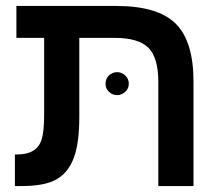

<svg xmlns="http://www.w3.org/2000/svg" viewBox="-20 -624 749 644"><path d="M128 -497H35V-604H370Q509 -604 569 -545Q629 -486 629 -350V0H511V-349Q511 -431 477.5 -464Q444 -497 364 -497H246V-232Q246 -189 241.5 -154.5Q237 -120 228 -96Q210 -46 170.5 -23Q131 0 54 0H30V-106H38Q72 -106 92 -119Q112 -131 120 -157.5Q128 -184 128 -237ZM334 -343Q334 -360 345.5 -371Q357 -382 373 -382Q388 -382 400 -371Q412 -360 412 -343Q412 -327 400 -316Q388 -305 373 -305Q357 -305 345.5 -316Q334 -327 334 -343Z"/></svg>

Font: Noto Sans Hebrew Droid SemiBold
Style: Regular
Weight: 600
Designer: Monotype Design Team
Foundry: Monotype Imaging Inc.
Version: Version 1.100; ttfautohint (v1.8.4.7-5d5b)